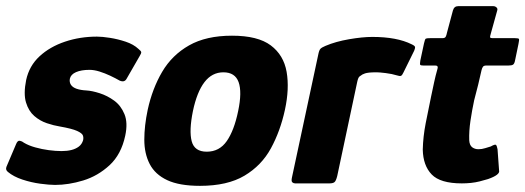

<svg xmlns="http://www.w3.org/2000/svg" viewBox="-34 -596 1707 624"><path d="M18 -127Q23 -140 30.5 -138.5Q38 -137 44 -132Q59 -123 80.5 -117Q102 -111 124.5 -108Q147 -105 166 -105Q184 -105 198 -108.5Q212 -112 222 -119.5Q232 -127 236 -140Q238 -148 235.5 -155.5Q233 -163 216.5 -170.5Q200 -178 160 -185Q141 -188 118.5 -195.5Q96 -203 77.5 -219Q59 -235 50.5 -263Q42 -291 51 -336Q61 -382 94.5 -413Q128 -444 177 -460.5Q226 -477 281 -477Q298 -477 323.5 -473Q349 -469 374.5 -460.5Q400 -452 416 -437Q425 -430 425 -426Q425 -422 420 -414L378 -341Q371 -327 355 -334Q341 -342 324 -350Q307 -358 289.5 -363.5Q272 -369 257 -369Q230 -369 213 -361.5Q196 -354 193 -340Q191 -329 196.5 -320.5Q202 -312 215 -307.5Q228 -303 247 -302Q265 -301 290 -293Q315 -285 337 -269Q359 -253 370.5 -225Q382 -197 373 -155Q360 -94 322 -59Q284 -24 236.5 -9.5Q189 5 145 5Q126 5 96.5 1Q67 -3 38.5 -12.5Q10 -22 -8 -37Q-17 -44 -13 -54Z M616 8Q549 8 509.5 -10.5Q470 -29 452.5 -63Q435 -97 435 -142Q435 -187 446 -239Q461 -308 493 -362.5Q525 -417 580.5 -448.5Q636 -480 720 -480Q804 -480 846 -448.5Q888 -417 897.5 -362.5Q907 -308 892 -239Q877 -170 846.5 -114Q816 -58 760.5 -25Q705 8 616 8ZM638 -103Q679 -103 703 -137.5Q727 -172 740 -235Q753 -297 741.5 -329Q730 -361 692 -361Q655 -361 630.5 -329Q606 -297 593 -235Q580 -171 589 -137Q598 -103 638 -103Z M1176 -476Q1256 -476 1304 -452Q1315 -447 1315 -442.5Q1315 -438 1312 -431L1277 -360Q1273 -351 1269 -349.5Q1265 -348 1256 -351Q1240 -356 1219.5 -358.5Q1199 -361 1190 -361Q1174 -361 1165.5 -360Q1157 -359 1152.5 -357.5Q1148 -356 1144 -354Q1139 -351 1134.5 -347.5Q1130 -344 1127 -330L1062 -24Q1058 -8 1053 -4Q1048 0 1037 0H925Q920 0 916 -3.5Q912 -7 915 -20L1000 -417Q1003 -433 1007.5 -437.5Q1012 -442 1024 -447Q1057 -461 1100.5 -468.5Q1144 -476 1176 -476Z M1467 0Q1397 0 1369 -29Q1341 -58 1340 -110Q1341 -152 1349.5 -195.5Q1358 -239 1367 -282Q1373 -310 1377 -329Q1381 -348 1388 -373Q1391 -383 1381 -383H1343Q1334 -383 1332 -385Q1330 -387 1332 -399L1344 -455Q1347 -469 1350 -470.5Q1353 -472 1365 -472H1404Q1412 -472 1414.5 -476.5Q1417 -481 1419 -491L1438 -562Q1442 -576 1455 -576H1569Q1575 -576 1579.5 -572Q1584 -568 1582 -562L1562 -490Q1558 -477 1559 -474.5Q1560 -472 1566 -472H1639Q1651 -472 1652.5 -469.5Q1654 -467 1651 -453L1640 -400Q1638 -389 1633.5 -386Q1629 -383 1618 -383H1546Q1539 -383 1536 -379.5Q1533 -376 1531 -368Q1526 -345 1520 -320.5Q1514 -296 1507 -270Q1500 -237 1495 -203.5Q1490 -170 1491 -140Q1492 -124 1500.5 -117.5Q1509 -111 1521 -111Q1532 -111 1543 -114.5Q1554 -118 1561 -120Q1575 -128 1578 -125Q1581 -122 1583 -111L1588 -42Q1592 -28 1552 -14Q1539 -10 1525 -6.5Q1511 -3 1496.5 -1.5Q1482 0 1467 0Z"/></svg>

Font: Glory ExtraBold
Style: Italic
Weight: 800
Italic angle: -12°
Version: Version 1.011